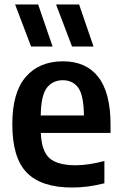

<svg xmlns="http://www.w3.org/2000/svg" viewBox="-20 -828 542 858"><path d="M302 10Q165.5 10 100.2 -56Q35 -122 35 -273.5Q35 -414.5 95 -484.2Q155 -554 261.5 -554Q364.5 -554 419.2 -484Q474 -414 474 -270V-234H162.5Q165.5 -153 201.2 -121.2Q237 -89.5 318.5 -89.5Q348 -89.5 379.8 -94.5Q411.5 -99.5 446.5 -108.5V-9Q407 1 372.2 5.5Q337.5 10 302 10ZM260.5 -469.5Q216 -469.5 189.8 -436.2Q163.5 -403 162 -312H355Q354 -403 329.5 -436.2Q305 -469.5 260.5 -469.5ZM302 -620 230.5 -808H333.5L398 -620ZM119 -620 47.5 -808H150.5L215 -620Z"/></svg>

Font: Encode Sans SmCnd SmBold
Style: Regular
Weight: 600
Width: 4
Designer: Multiple Designers
Foundry: Impallari Type
Version: Version 3.002; ttfautohint (v1.8.3) -l 8 -r 50 -G 200 -x 14 